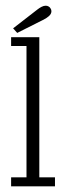

<svg xmlns="http://www.w3.org/2000/svg" viewBox="-20 -654 226 674"><path d="M19 0V-31.5H73V-492.5H19V-523.5H118V-31.5H173V0ZM40.5 -538.5 26 -554.5 110.5 -620Q118 -626 125.8 -630Q133.5 -634 140.5 -634Q146 -634 150.8 -631.2Q155.5 -628.5 158 -623.5Q160.5 -619.5 160.5 -614.5Q160.5 -605 151.2 -597Q142 -589 130 -583.5Z"/></svg>

Font: Imbue Thin 10pt ExtraLight
Style: Regular
Weight: 250
Version: Version 1.102